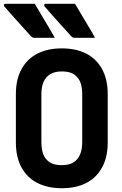

<svg xmlns="http://www.w3.org/2000/svg" viewBox="-27 -976 647 1016"><path d="M300 -720Q375 -720 429 -692.5Q483 -665 513 -610.5Q543 -556 543 -478V-222Q543 -144 513 -89.5Q483 -35 429 -7.5Q375 20 300 20Q226 20 171.5 -7.5Q117 -35 87 -89.5Q57 -144 57 -222V-478Q57 -556 87 -610.5Q117 -665 171.5 -692.5Q226 -720 300 -720ZM192 -223Q192 -193 199 -168.5Q206 -144 222 -129Q234 -116 253.5 -109Q273 -102 300 -102Q338 -102 361.5 -116.5Q385 -131 396.5 -158Q408 -185 408 -223V-477Q408 -497 405 -515Q402 -533 395.5 -547Q389 -561 378 -571Q365 -585 346 -591.5Q327 -598 300 -598Q263 -598 239 -583.5Q215 -569 203.5 -542.5Q192 -516 192 -477ZM157 -956Q175 -926 192.5 -896Q210 -866 228 -836.5Q246 -807 263 -776Q246 -776 232 -776Q218 -776 200.5 -776Q183 -776 155 -776Q149 -776 145 -778Q141 -780 139 -782Q104 -821 81.5 -845.5Q59 -870 40 -891.5Q21 -913 -4 -942Q-8 -947 -6 -951.5Q-4 -956 2 -956Q34 -956 54.5 -956Q75 -956 97.5 -956Q120 -956 157 -956ZM370 -956Q388 -926 405.5 -896Q423 -866 441 -836.5Q459 -807 476 -776Q459 -776 445 -776Q431 -776 413.5 -776Q396 -776 368 -776Q362 -776 358 -778Q354 -780 352 -782Q317 -821 294.5 -845.5Q272 -870 253 -891.5Q234 -913 209 -942Q205 -947 207 -951.5Q209 -956 215 -956Q247 -956 267.5 -956Q288 -956 310.5 -956Q333 -956 370 -956Z"/></svg>

Font: Recursive Monospace
Style: Bold
Weight: 700
Version: Version 1.047